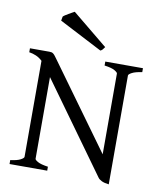

<svg xmlns="http://www.w3.org/2000/svg" viewBox="-93 -917 835 1005"><g transform="rotate(10 324.5 -414.5)"><path d="M24.4 0V-21Q60.5 -25.4 77.9 -34.7Q95.2 -43.9 95.2 -50.8V-561Q79.1 -576.2 61.3 -583.7Q43.5 -591.3 24.4 -594.2V-615.2H127.9Q135.3 -615.2 139.9 -614Q144.5 -612.8 149.4 -608.9Q154.3 -605 159.9 -597.4Q165.5 -589.8 174.8 -577.1L495.6 -134.8V-564Q495.6 -569.8 479.7 -579.3Q463.9 -588.9 424.8 -594.2V-615.2H625V-594.2Q589.8 -589.4 572 -580.1Q554.2 -570.8 554.2 -564V14.6Q529.8 11.7 515.9 4.9Q502 -2 496.1 -10.3L153.8 -484.9V-50.8Q153.8 -44.9 170.2 -35.6Q186.5 -26.4 224.6 -21V0ZM411.1 -689.5Q404.3 -680.2 400.6 -675.5Q397 -670.9 389.2 -667.5L160.2 -786.1L164.1 -808.1Q167.5 -812 175 -816.9Q182.6 -821.8 191.4 -826.9Q200.2 -832 208.5 -836.7Q216.8 -841.3 222.2 -844.2Z"/></g></svg>

Font: Gentium Basic
Style: Regular
Weight: 400
Designer: J. Victor Gaultney and Annie Olsen
Foundry: SIL International
Version: Version 1.100